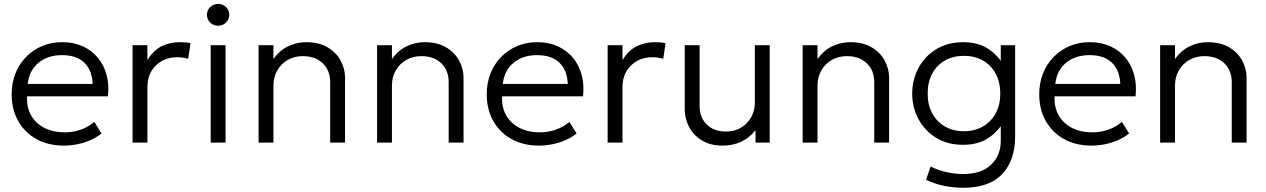

<svg xmlns="http://www.w3.org/2000/svg" viewBox="-20 -710 6304 956"><path d="M297.5 15Q221 15 162.5 -17Q104 -49 71 -106.8Q38 -164.5 38 -241Q38 -296.5 56.8 -344Q75.5 -391.5 109.8 -426.5Q144 -461.5 189.8 -480.8Q235.5 -500 289.5 -500Q347 -500 392 -479.5Q437 -459 467.2 -422.5Q497.5 -386 510.8 -336.8Q524 -287.5 517.5 -230.5H114.5Q112 -176.5 134.5 -136.2Q157 -96 200.5 -73.5Q244 -51 304 -51Q343.5 -51 382.2 -64.5Q421 -78 449.5 -103L485.5 -45.5Q461 -25.5 429.2 -11.8Q397.5 2 363.8 8.5Q330 15 297.5 15ZM118 -292H441.5Q439 -359.5 400.2 -397.5Q361.5 -435.5 288.5 -435.5Q218 -435.5 171.8 -397.5Q125.5 -359.5 118 -292Z M640 0V-485H714V-411Q745.5 -461.5 786.8 -480.8Q828 -500 875 -500Q888.5 -500 902.2 -499Q916 -498 928.5 -495L917 -417.5Q903.5 -421 890.2 -423Q877 -425 863.5 -425Q798.5 -425 756.2 -384Q714 -343 714 -276V0Z M1029 0V-485H1103V0ZM1066 -582Q1043 -582 1026.8 -597.5Q1010.5 -613 1010.5 -636Q1010.5 -659.5 1026.8 -675Q1043 -690.5 1066 -690.5Q1089 -690.5 1105.2 -675Q1121.5 -659.5 1121.5 -636Q1121.5 -613 1105.2 -597.5Q1089 -582 1066 -582Z M1267.5 0V-485H1341.5V-416Q1374 -461 1416.8 -480.5Q1459.5 -500 1504 -500Q1569 -500 1612.2 -473.8Q1655.5 -447.5 1676.8 -406.8Q1698 -366 1698 -324V0H1624V-301.5Q1624 -359 1587.2 -394.8Q1550.5 -430.5 1487.5 -430.5Q1446.5 -430.5 1413.5 -412Q1380.5 -393.5 1361 -360.2Q1341.5 -327 1341.5 -283V0Z M1857.5 0V-485H1931.5V-416Q1964 -461 2006.8 -480.5Q2049.5 -500 2094 -500Q2159 -500 2202.2 -473.8Q2245.5 -447.5 2266.8 -406.8Q2288 -366 2288 -324V0H2214V-301.5Q2214 -359 2177.2 -394.8Q2140.5 -430.5 2077.5 -430.5Q2036.5 -430.5 2003.5 -412Q1970.5 -393.5 1951 -360.2Q1931.5 -327 1931.5 -283V0Z M2663 15Q2586.5 15 2528 -17Q2469.5 -49 2436.5 -106.8Q2403.5 -164.5 2403.5 -241Q2403.5 -296.5 2422.2 -344Q2441 -391.5 2475.2 -426.5Q2509.5 -461.5 2555.2 -480.8Q2601 -500 2655 -500Q2712.5 -500 2757.5 -479.5Q2802.5 -459 2832.8 -422.5Q2863 -386 2876.2 -336.8Q2889.5 -287.5 2883 -230.5H2480Q2477.5 -176.5 2500 -136.2Q2522.5 -96 2566 -73.5Q2609.5 -51 2669.5 -51Q2709 -51 2747.8 -64.5Q2786.5 -78 2815 -103L2851 -45.5Q2826.5 -25.5 2794.8 -11.8Q2763 2 2729.2 8.5Q2695.5 15 2663 15ZM2483.5 -292H2807Q2804.5 -359.5 2765.8 -397.5Q2727 -435.5 2654 -435.5Q2583.5 -435.5 2537.2 -397.5Q2491 -359.5 2483.5 -292Z M3005.5 0V-485H3079.5V-411Q3111 -461.5 3152.2 -480.8Q3193.5 -500 3240.5 -500Q3254 -500 3267.8 -499Q3281.5 -498 3294 -495L3282.5 -417.5Q3269 -421 3255.8 -423Q3242.5 -425 3229 -425Q3164 -425 3121.8 -384Q3079.5 -343 3079.5 -276V0Z M3579.5 15Q3515.5 15 3473.5 -11.5Q3431.5 -38 3410.5 -79Q3389.5 -120 3389.5 -164V-485H3463.5V-182.5Q3463.5 -125.5 3499 -90.2Q3534.5 -55 3595.5 -55Q3635.5 -55 3667.8 -73.2Q3700 -91.5 3719.2 -124.5Q3738.5 -157.5 3738.5 -201V-485H3812.5V0H3742V-61.5Q3710 -22 3668.8 -3.5Q3627.5 15 3579.5 15Z M3976.5 0V-485H4050.5V-416Q4083 -461 4125.8 -480.5Q4168.5 -500 4213 -500Q4278 -500 4321.2 -473.8Q4364.5 -447.5 4385.8 -406.8Q4407 -366 4407 -324V0H4333V-301.5Q4333 -359 4296.2 -394.8Q4259.5 -430.5 4196.5 -430.5Q4155.5 -430.5 4122.5 -412Q4089.5 -393.5 4070 -360.2Q4050.5 -327 4050.5 -283V0Z M4776 225Q4730.5 225 4683 215.8Q4635.5 206.5 4591 185L4613.5 119.5Q4653.5 138.5 4695 147.5Q4736.5 156.5 4775 156.5Q4866 156.5 4914.5 110.5Q4963 64.5 4963 -9V-114.5L4974 -98.5Q4945.5 -51 4897 -20Q4848.5 11 4774 11Q4699 11 4642.2 -23.2Q4585.5 -57.5 4553.8 -115.8Q4522 -174 4522 -244.5Q4522 -297 4540.2 -343.5Q4558.5 -390 4591.8 -425.2Q4625 -460.5 4671.5 -480.2Q4718 -500 4774 -500Q4848.5 -500 4897 -469Q4945.5 -438 4974 -390L4963 -374.5V-485H5034.5V-31.5Q5034.5 89 4969.8 157Q4905 225 4776 225ZM4779.5 -56.5Q4832.5 -56.5 4873.2 -79.8Q4914 -103 4937.2 -145Q4960.5 -187 4960.5 -244.5Q4960.5 -301.5 4937.2 -344Q4914 -386.5 4873.2 -409.2Q4832.5 -432 4779.5 -432Q4726.5 -432 4685.8 -409.2Q4645 -386.5 4622 -344Q4599 -301.5 4599 -244.5Q4599 -187 4622 -145Q4645 -103 4685.8 -79.8Q4726.5 -56.5 4779.5 -56.5Z M5414 15Q5337.5 15 5279 -17Q5220.5 -49 5187.5 -106.8Q5154.5 -164.5 5154.5 -241Q5154.5 -296.5 5173.2 -344Q5192 -391.5 5226.2 -426.5Q5260.5 -461.5 5306.2 -480.8Q5352 -500 5406 -500Q5463.5 -500 5508.5 -479.5Q5553.5 -459 5583.8 -422.5Q5614 -386 5627.2 -336.8Q5640.5 -287.5 5634 -230.5H5231Q5228.5 -176.5 5251 -136.2Q5273.5 -96 5317 -73.5Q5360.5 -51 5420.5 -51Q5460 -51 5498.8 -64.5Q5537.5 -78 5566 -103L5602 -45.5Q5577.5 -25.5 5545.8 -11.8Q5514 2 5480.2 8.5Q5446.5 15 5414 15ZM5234.5 -292H5558Q5555.5 -359.5 5516.8 -397.5Q5478 -435.5 5405 -435.5Q5334.5 -435.5 5288.2 -397.5Q5242 -359.5 5234.5 -292Z M5756.5 0V-485H5830.5V-416Q5863 -461 5905.8 -480.5Q5948.5 -500 5993 -500Q6058 -500 6101.2 -473.8Q6144.5 -447.5 6165.8 -406.8Q6187 -366 6187 -324V0H6113V-301.5Q6113 -359 6076.2 -394.8Q6039.5 -430.5 5976.5 -430.5Q5935.5 -430.5 5902.5 -412Q5869.5 -393.5 5850 -360.2Q5830.5 -327 5830.5 -283V0Z"/></svg>

Font: Geologica Cursive ExtraLight
Style: Regular
Weight: 250
Designer: Sindre Bremnes, Frode Helland
Foundry: Monokrom Skriftforlag AS
Version: Version 1.010;gftools[0.9.28]